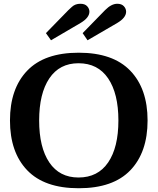

<svg xmlns="http://www.w3.org/2000/svg" viewBox="-20 -990 837 1020"><path d="M224 -814 344 -937Q345 -938 362.5 -954Q380 -970 407 -970Q431 -970 443 -957Q455 -944 455 -928Q455 -896 408 -868L251 -776ZM419 -814 539 -937Q572 -970 603 -970Q626 -970 638 -957Q650 -944 650 -928Q650 -896 603 -868L445 -776ZM33 -350Q33 -519 124.5 -614.5Q216 -710 398 -710Q580 -710 672 -614.5Q764 -519 764 -350Q764 -181 672.5 -85.5Q581 10 398 10Q216 10 124.5 -85.5Q33 -181 33 -350ZM609 -350Q609 -493 554.5 -573.5Q500 -654 397 -654Q296 -654 242 -573.5Q188 -493 188 -350Q188 -207 242 -127Q296 -47 397 -47Q500 -47 554.5 -127Q609 -207 609 -350Z"/></svg>

Font: Taviraj DemiBold
Style: Regular
Weight: 600
Designer: Katatrad Team
Foundry: CadsonDemak
Version: Version 1.030